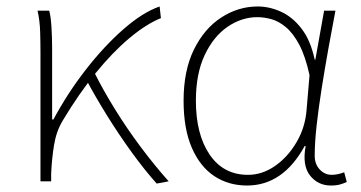

<svg xmlns="http://www.w3.org/2000/svg" viewBox="-20 -560 1115 593"><path d="M105 0V-396Q105 -428 104 -462Q103 -496 96 -527H132Q137 -509 139 -475.5Q141 -442 141 -409V-191H145Q189 -273 245.5 -345.5Q302 -418 361.5 -470Q421 -522 473 -540L477 -504Q432 -486 380 -442.5Q328 -399 275.5 -334.5Q223 -270 174 -188Q154 -155 147 -112.5Q140 -70 138 -24V0ZM464 7Q428 -33 388 -88Q348 -143 311 -202.5Q274 -262 247 -313L273 -333Q299 -281 335.5 -222Q372 -163 415 -105.5Q458 -48 501 0Z M743 13Q686 13 642 -16Q598 -45 572.5 -103.5Q547 -162 547 -249Q547 -342 579 -407Q611 -472 663.5 -506Q716 -540 776 -540Q812 -540 847.5 -524Q883 -508 911 -472Q939 -436 952 -376H954L981 -527H1016Q1005 -470 994 -408.5Q983 -347 973.5 -287Q964 -227 958 -173.5Q952 -120 952 -79Q952 -53 967.5 -36.5Q983 -20 1005 -20Q1015 -20 1025.5 -22.5Q1036 -25 1043 -28L1051 2Q1043 6 1031 9.5Q1019 13 1002 13Q962 13 937.5 -18Q913 -49 924 -109H921Q854 13 743 13ZM746 -20Q790 -20 829.5 -47.5Q869 -75 896 -121Q923 -167 927 -222L936 -328Q923 -387 904 -422.5Q885 -458 862.5 -476.5Q840 -495 817.5 -501Q795 -507 775 -507Q726 -507 682.5 -477Q639 -447 612 -389.5Q585 -332 585 -249Q585 -145 627.5 -82.5Q670 -20 746 -20Z"/></svg>

Font: Shanggu Sans SC VF
Style: Regular
Weight: 250
Designer: GuiWonder
Version: Version 1.021